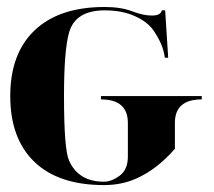

<svg xmlns="http://www.w3.org/2000/svg" viewBox="-20 -533 621 558"><path d="M282.2 4.9Q150.4 4.9 80.1 -62.5Q9.8 -129.9 9.8 -253.9Q9.8 -377.9 81.1 -445.3Q152.3 -512.7 284.2 -512.7Q331.1 -512.7 364.7 -500Q396 -487.8 421.6 -487.8Q447.3 -487.8 450.2 -502.9H460L468.8 -365.2H459Q455.1 -401.9 426.3 -444.3Q409.2 -469.2 372.1 -486.1Q335 -502.9 284.2 -502.9Q199.2 -502.9 180.7 -438.5Q166 -386.7 166 -253.9Q166 -98.6 180.7 -66.4Q208 -4.9 282.2 -4.9Q304.2 -4.9 327.9 -22.5Q351.6 -40 351.6 -78.1V-175.8Q351.6 -244.1 273.4 -244.1V-253.9H566.4V-244.1Q488.3 -244.1 488.3 -175.8V-100.6Q435.5 -40 375 -13.7Q333 4.9 282.2 4.9Z"/></svg>

Font: spinweradC
Style: Bold
Weight: 700
Width: 7
Version: Version 0.3